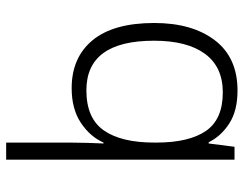

<svg xmlns="http://www.w3.org/2000/svg" viewBox="-106 -694 810 639"><g transform="rotate(-90 299.5 -375.0)"><path d="M144 -550Q144 -521 143 -488.5Q142 -456 141 -436H144Q164 -481 210 -511.5Q256 -542 325 -542Q427 -542 484.5 -472.5Q542 -403 542 -267Q542 -141 484.5 -65.5Q427 10 317 10Q250 10 207.5 -17.5Q165 -45 145 -86H141L130 0H87V-760H144ZM318 -493Q225 -493 184.5 -435Q144 -377 144 -267V-260Q144 -152 182.5 -95.5Q221 -39 311 -39Q396 -39 439.5 -98.5Q483 -158 483 -268Q483 -493 318 -493Z"/></g></svg>

Font: Noto Sans Light
Style: Regular
Weight: 300
Designer: Monotype Design Team
Foundry: Monotype Imaging Inc.
Version: Version 2.007